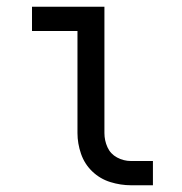

<svg xmlns="http://www.w3.org/2000/svg" viewBox="-20 -550 540 570"><path d="M369 0Q338 0 307.5 -9.5Q277 -19 254 -41Q231 -63 220.5 -93.5Q210 -124 210 -155V-458H75V-530H290V-155Q290 -133 299 -113Q308 -93 327.5 -82.5Q347 -72 369 -72H434V0Z"/></svg>

Font: Iosevka SS08
Style: Regular
Weight: 400
Monospace: yes
Designer: Belleve Invis
Foundry: Belleve Invis
Version: 2.1.0; ttfautohint (v1.8.2)